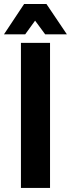

<svg xmlns="http://www.w3.org/2000/svg" viewBox="-66 -921 348 941"><path d="M36.6 0H179.2V-710.9H36.6ZM161.6 -901.4H52.2L-46.4 -752.9H57.6L106 -819.8L155.3 -752.9H261.7Z"/></svg>

Font: Roboto Flex Super Cond Bold
Style: Regular
Weight: 700
Width: 3
Designer: Berlow after Robertson
Foundry: Google
Version: Version 3.000